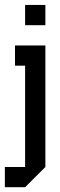

<svg xmlns="http://www.w3.org/2000/svg" viewBox="-20 -687 248 790"><path d="M166.7 -583.3H83.3V-666.7H166.7ZM41.7 -500H166.7V0L83.3 83.3H0V0H83.3V-416.7H41.7Z"/></svg>

Font: Yulong
Style: Regular
Weight: 400
Designer: GGBotNet
Foundry: f0n7.com
Version: 1.00